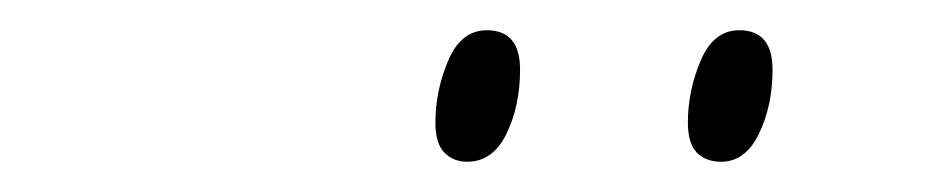

<svg xmlns="http://www.w3.org/2000/svg" viewBox="-20 -759 617 127"><path d="M457 -652Q447 -652 441 -658Q435 -664 435 -678Q435 -699 443.5 -719Q452 -739 469 -739Q491 -739 491 -713Q491 -689 482 -670.5Q473 -652 457 -652ZM289 -652Q280 -652 274 -658Q268 -664 268 -678Q268 -699 276.5 -719Q285 -739 302 -739Q324 -739 324 -713Q324 -689 315 -670.5Q306 -652 289 -652Z"/></svg>

Font: Noto Serif Display ExtraLight
Style: Italic
Weight: 200
Italic angle: -12°
Designer: Monotype Design Team
Foundry: Monotype Imaging Inc.
Version: Version 2.009